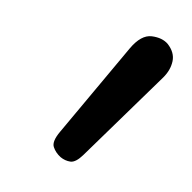

<svg xmlns="http://www.w3.org/2000/svg" viewBox="-39 -845 273 273"><g transform="rotate(10 98.0 -708.0)"><path d="M63 -614Q55 -619 51 -626.5Q47 -634 56 -649.5L133 -783.5Q145.5 -805 160.8 -805.8Q176 -806.5 185 -799Q196.5 -788.5 196 -775.8Q195.5 -763 187 -751L94.5 -623Q85.5 -610.5 77.8 -610.2Q70 -610 63 -614Z"/></g></svg>

Font: Edu AU VIC WA NT Pre
Style: Regular
Weight: 400
Designer: Tina and Corey Anderson, Eben Sorkin, Mirko Velimirovic
Foundry: Google for Education
Version: Version 1.001